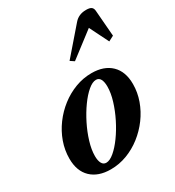

<svg xmlns="http://www.w3.org/2000/svg" viewBox="-207 -992 1025 1124"><g transform="rotate(-30 305.5 -430.0)"><path d="M210 10.5Q125.5 10.5 77.8 -35.2Q30 -81 30 -165Q30 -222 49.2 -276Q68.5 -330 103 -376.8Q137.5 -423.5 183.2 -459Q229 -494.5 282.2 -514.5Q335.5 -534.5 391.5 -534.5Q476 -534.5 523.5 -488.5Q571 -442.5 571 -358Q571 -302 551.8 -248Q532.5 -194 498 -147.2Q463.5 -100.5 418 -65Q372.5 -29.5 319.5 -9.5Q266.5 10.5 210 10.5ZM206 -36.5Q230 -36.5 260.2 -62Q290.5 -87.5 321 -129.8Q351.5 -172 377 -223Q402.5 -274 418.2 -325.5Q434 -377 434 -420.5Q434 -451.5 424.5 -469.5Q415 -487.5 395 -487.5Q371 -487.5 340.8 -462Q310.5 -436.5 280 -394Q249.5 -351.5 224 -300.8Q198.5 -250 182.8 -198.2Q167 -146.5 167 -103.5Q167 -72.5 176.8 -54.5Q186.5 -36.5 206 -36.5ZM343.5 -643 317 -660.5 469.5 -836.5Q499 -871 549.5 -871Q575.5 -871 585.8 -862.5Q596 -854 597 -836.5L611 -661.5L575.5 -643L511.5 -771.5Z"/></g></svg>

Font: Libre Caslon Text
Style: Italic
Weight: 400
Italic angle: -22.583°
Designer: Pablo Impallari, Rodrigo Fuenzalida, Katja Schimmel
Foundry: Pablo Impallari, Rodrigo Fuenzalida
Version: Version 2.000